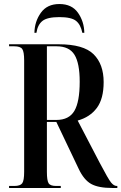

<svg xmlns="http://www.w3.org/2000/svg" viewBox="-20 -934 603 954"><path d="M25 0H282V-10H259Q230 -10 221.5 -23.5Q213 -37 213 -80V-328H260L371 -95Q397 -40 433 -20Q469 0 538 0H563V-10H560Q546 -10 532 -27Q518 -44 476 -124L366 -335Q427 -352 461 -397.5Q495 -443 495 -526Q495 -615 445 -664.5Q395 -714 272 -714H25V-704H51Q81 -704 90.5 -690.5Q100 -677 100 -634V-80Q100 -37 90.5 -23.5Q81 -10 51 -10H25ZM213 -338V-704H261Q324 -704 350 -662Q376 -620 376 -528Q376 -428 349.5 -383Q323 -338 260 -338ZM151 -771H161Q167 -811 191 -830Q215 -849 275 -849Q334 -849 357.5 -830.5Q381 -812 389 -771H399Q398 -827 367.5 -870.5Q337 -914 275 -914Q214 -914 183 -870.5Q152 -827 151 -771Z"/></svg>

Font: Noto Serif Display Condensed Semi
Style: Regular
Weight: 600
Width: 3
Designer: Monotype Design Team
Foundry: Monotype Imaging Inc.
Version: Version 1.900